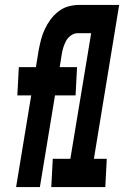

<svg xmlns="http://www.w3.org/2000/svg" viewBox="-20 -755 540 775"><path d="M45 0 106 -370H50L56 -484H125L136 -552Q140 -573 145.5 -594.5Q151 -616 160.5 -636.5Q170 -657 183.5 -675.5Q197 -694 215.5 -708.5Q234 -723 255.5 -729Q277 -735 298 -735H397L393 -635L391 -621H293Q279 -621 266 -611.5Q253 -602 246 -588.5Q239 -575 235 -561.5Q231 -548 229 -534L221 -484H291L285 -370H202L141 0ZM187 0 193 -114H264L348 -621H296L301 -735H461L359 -114H411L405 0Z"/></svg>

Font: Iosevka Heavy Oblique
Style: Regular
Weight: 900
Italic angle: -9°
Monospace: yes
Designer: Belleve Invis
Foundry: Belleve Invis
Version: Version 32.5.0; ttfautohint (v1.8.4)